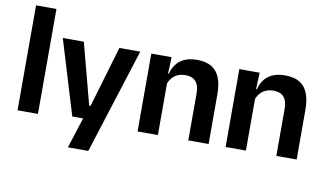

<svg xmlns="http://www.w3.org/2000/svg" viewBox="-81 -840 2029 1191"><g transform="rotate(10 933.0 -244.5)"><path d="M57 0V-661H185.5V0Z M558 -106 489.5 -76.5 612 -490.5H743.5L533 172H404.5L481.5 -69L541 -21H398L255.5 -490.5H388L489.5 -106Z M1132.5 0V-294.5Q1132.5 -325.5 1124.2 -348Q1116 -370.5 1097 -383Q1078 -395.5 1045 -395.5Q1016 -395.5 994.2 -385Q972.5 -374.5 958.8 -356.8Q945 -339 938 -316.5L918 -386.5H942Q950 -419 968.8 -445Q987.5 -471 1019.8 -486.2Q1052 -501.5 1100.5 -501.5Q1157 -501.5 1192 -480.2Q1227 -459 1243.8 -417Q1260.5 -375 1260.5 -313V0ZM813 0V-490.5H941L936 -371L941 -360.5V0Z M1687 0V-294.5Q1687 -325.5 1678.8 -348Q1670.5 -370.5 1651.5 -383Q1632.5 -395.5 1599.5 -395.5Q1570.5 -395.5 1548.8 -385Q1527 -374.5 1513.2 -356.8Q1499.5 -339 1492.5 -316.5L1472.5 -386.5H1496.5Q1504.5 -419 1523.2 -445Q1542 -471 1574.2 -486.2Q1606.5 -501.5 1655 -501.5Q1711.5 -501.5 1746.5 -480.2Q1781.5 -459 1798.2 -417Q1815 -375 1815 -313V0ZM1367.5 0V-490.5H1495.5L1490.5 -371L1495.5 -360.5V0Z"/></g></svg>

Font: Anek Bangla SemiBold
Style: Regular
Weight: 600
Designer: Sulekha Rajkumar (Bangla), Yesha Goshar (Latin)
Foundry: Ek Type
Version: Version 1.003